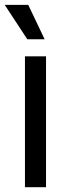

<svg xmlns="http://www.w3.org/2000/svg" viewBox="-27 -781 290 801"><path d="M77.1 0V-545.9H165V0ZM86.9 -617.2 -7.3 -760.7H90.8L159.2 -617.2Z"/></svg>

Font: Inter Variable
Style: Regular
Weight: 400
Designer: Rasmus Andersson
Foundry: rsms
Version: Version 4.001;git-9221beed3